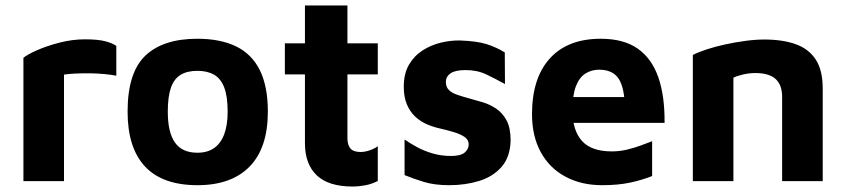

<svg xmlns="http://www.w3.org/2000/svg" viewBox="-20 -665 3107 705"><path d="M66 0V-452.7Q80.1 -464.7 116 -480.6Q151.9 -496.4 198.6 -508.5Q245.4 -520.6 291.8 -520.6Q339 -520.6 365.9 -513.7Q392.8 -506.8 407.1 -496.4V-386.9Q389.5 -390.6 363.6 -393Q337.7 -395.5 309.8 -395.8Q281.9 -396.1 256.8 -394.9Q231.7 -393.7 215 -391.1V0Z M705.1 15Q576.9 15 512.7 -53.4Q448.5 -121.9 448.5 -255Q448.5 -398.3 513.6 -460.5Q578.7 -522.7 704.5 -522.7Q789.7 -522.7 847.4 -494.4Q905 -466.1 934.3 -406.9Q963.5 -347.7 963.5 -255Q963.5 -122.2 896.7 -53.6Q829.8 15 705.1 15ZM704.8 -104.2Q742 -104.2 766.5 -121.6Q791.1 -139 803.5 -172.7Q815.9 -206.3 815.9 -255Q815.9 -311.2 803.3 -343.8Q790.8 -376.5 766.1 -390.7Q741.4 -404.9 704.8 -404.9Q667.2 -404.9 643 -390.1Q618.8 -375.3 607.5 -342.6Q596.1 -310 596.1 -255Q596.1 -178.9 622.4 -141.6Q648.6 -104.2 704.8 -104.2Z M1274.4 19.9Q1186.4 19.9 1143 -21.3Q1099.7 -62.6 1099.7 -139.2V-391.7H1026V-506H1099.7V-644.9H1255.7V-506H1367.2V-391.7H1255.7V-158Q1255.7 -132.1 1267 -119.5Q1278.2 -106.9 1304.2 -106.9Q1319.4 -106.9 1337.1 -112.9Q1354.8 -118.8 1367.2 -128V-0.5Q1345.5 10.8 1321.2 15.4Q1296.9 19.9 1274.4 19.9Z M1630.1 15Q1576.1 15 1537.5 3.3Q1498.9 -8.4 1465.5 -22.1V-152.7Q1486 -138.5 1512.1 -124.4Q1538.2 -110.3 1569.5 -101.3Q1600.8 -92.3 1636.3 -92.3Q1671.6 -92.3 1686.3 -104.9Q1701 -117.4 1701 -134.9Q1701 -151.7 1685.8 -162.1Q1670.7 -172.6 1646.7 -179.8Q1622.7 -187 1596 -193.1Q1571.9 -198.3 1548 -208.5Q1524.1 -218.7 1504.8 -236.6Q1485.6 -254.6 1474.1 -281.5Q1462.6 -308.5 1462.6 -346.1Q1462.6 -394.6 1481.6 -427.2Q1500.6 -459.8 1531.6 -479.8Q1562.5 -499.7 1598.8 -508.4Q1635 -517.1 1668.8 -516.4Q1731.3 -514.3 1767.5 -502.7Q1803.7 -491 1833.5 -472.5L1834.2 -356.4Q1800.4 -375 1766.6 -391.3Q1732.7 -407.7 1689.6 -407.7Q1651.4 -407.7 1634.3 -395.7Q1617.2 -383.8 1617.2 -363.8Q1617.2 -344.9 1628.8 -334Q1640.4 -323.1 1659.4 -316.8Q1678.3 -310.4 1700.9 -304.2Q1725.9 -297.6 1752.6 -289.5Q1779.2 -281.4 1802.6 -265.6Q1825.9 -249.7 1840.4 -222.3Q1854.9 -194.8 1854.9 -149.5Q1853.5 -88.8 1822 -52.6Q1790.4 -16.3 1739.5 -0.6Q1688.5 15 1630.1 15Z M2191.1 15Q2114.5 15 2056.2 -16.3Q1997.9 -47.5 1965.7 -106.2Q1933.5 -164.8 1933.5 -245.8Q1933.5 -378.3 1999 -450.5Q2064.5 -522.7 2186.1 -522.7Q2269.6 -522.7 2321.3 -486.7Q2372.9 -450.7 2397.1 -381.7Q2421.2 -312.6 2420.2 -213.9H2034.6L2019.3 -308.6H2296.9L2275.2 -262.2Q2273.6 -342.8 2251.7 -375.9Q2229.8 -409.1 2179.8 -409.1Q2151.8 -409.1 2129.5 -394.9Q2107.1 -380.8 2094.6 -348.2Q2082.1 -315.6 2082.1 -259.4Q2082.1 -186.6 2116.6 -147.9Q2151 -109.1 2226.6 -109.1Q2255.2 -109.1 2282.7 -115.7Q2310.2 -122.2 2334.1 -131.2Q2358 -140.1 2374.5 -146.5V-18.6Q2339.2 -4.4 2294.7 5.3Q2250.1 15 2191.1 15Z M2524 -463.2Q2543.1 -473.1 2573.8 -483.3Q2604.6 -493.5 2641.6 -501.6Q2678.6 -509.7 2716.3 -514.8Q2753.9 -519.9 2786.1 -519.9Q2854.2 -519.9 2902.1 -502.6Q2950 -485.3 2975.5 -446.1Q3000.9 -406.8 3000.9 -340.4V0H2851.9V-309.6Q2851.9 -329 2846.7 -345.1Q2841.5 -361.3 2830.2 -372.8Q2819 -384.3 2800 -390.5Q2781.1 -396.8 2753.6 -396.8Q2731 -396.8 2708.2 -391.4Q2685.3 -386.1 2673 -379.6V0H2524Z"/></svg>

Font: Maven Pro
Style: Regular
Weight: 400
Designer: Joe Prince
Foundry: Joe Prince
Version: Version 2.103